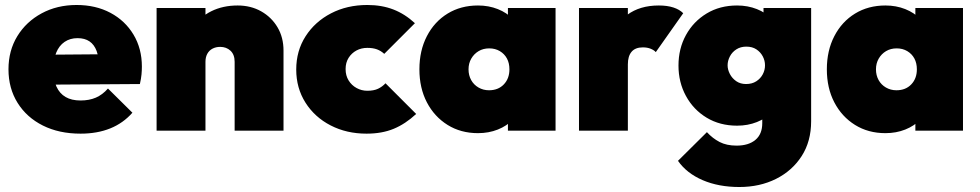

<svg xmlns="http://www.w3.org/2000/svg" viewBox="-20 -524 3929 770"><path d="M303 12Q217 12 152 -20.5Q87 -53 50.5 -111.5Q14 -170 14 -246Q14 -321 49.5 -379Q85 -437 147 -470.5Q209 -504 287 -504Q364 -504 423 -472.5Q482 -441 515.5 -385Q549 -329 549 -257Q549 -242 547.5 -225.5Q546 -209 541 -187L97 -184V-304L468 -307L377 -254Q377 -294 367.5 -319.5Q358 -345 339 -358Q320 -371 291 -371Q261 -371 239 -356Q217 -341 205.5 -313Q194 -285 194 -245Q194 -204 206.5 -176.5Q219 -149 243 -135Q267 -121 303 -121Q338 -121 364.5 -132.5Q391 -144 413 -169L511 -72Q474 -30 422 -9Q370 12 303 12Z M921 0V-276Q921 -305 904.5 -320.5Q888 -336 863 -336Q846 -336 832.5 -329Q819 -322 811.5 -308.5Q804 -295 804 -276L728 -310Q728 -370 754.5 -413Q781 -456 827.5 -479Q874 -502 933 -502Q986 -502 1027.5 -478.5Q1069 -455 1093 -414.5Q1117 -374 1117 -321V0ZM608 0V-492H804V0Z M1450 12Q1370 12 1306 -21Q1242 -54 1205 -112.5Q1168 -171 1168 -245Q1168 -320 1205.5 -378.5Q1243 -437 1307.5 -470.5Q1372 -504 1453 -504Q1511 -504 1557.5 -486Q1604 -468 1644 -431L1521 -308Q1508 -320 1492 -326Q1476 -332 1453 -332Q1429 -332 1409.5 -321.5Q1390 -311 1378 -292Q1366 -273 1366 -247Q1366 -221 1378 -201.5Q1390 -182 1410 -171Q1430 -160 1453 -160Q1479 -160 1496 -168Q1513 -176 1526 -190L1649 -67Q1606 -27 1559 -7.5Q1512 12 1450 12Z M1897 10Q1828 10 1775 -23Q1722 -56 1692 -113.5Q1662 -171 1662 -246Q1662 -321 1692 -379Q1722 -437 1775 -469.5Q1828 -502 1897 -502Q1940 -502 1976.5 -487.5Q2013 -473 2037.5 -447Q2062 -421 2069 -387V-105Q2062 -71 2037.5 -45Q2013 -19 1976.5 -4.5Q1940 10 1897 10ZM1941 -162Q1978 -162 2000.5 -185.5Q2023 -209 2023 -246Q2023 -271 2013 -289.5Q2003 -308 1984.5 -319Q1966 -330 1942 -330Q1918 -330 1899.5 -319Q1881 -308 1870 -289Q1859 -270 1859 -246Q1859 -222 1869.5 -203Q1880 -184 1899 -173Q1918 -162 1941 -162ZM2017 0V-132L2044 -252L2017 -371V-492H2208V0Z M2302 0V-492H2498V0ZM2498 -266 2407 -347Q2445 -427 2495.5 -464.5Q2546 -502 2622 -502Q2656 -502 2680.5 -494Q2705 -486 2720 -471L2610 -315Q2603 -323 2589.5 -328.5Q2576 -334 2558 -334Q2528 -334 2513 -316.5Q2498 -299 2498 -266Z M2945 226Q2862 226 2798 198.5Q2734 171 2699 121L2815 6Q2838 31 2866 45.5Q2894 60 2934 60Q2982 60 3009.5 37Q3037 14 3037 -30V-160L3069 -266L3042 -371V-492H3233V-38Q3233 43 3195 102Q3157 161 3092 193.5Q3027 226 2945 226ZM2936 -20Q2867 -20 2814 -52Q2761 -84 2731 -139Q2701 -194 2701 -261Q2701 -329 2731 -383.5Q2761 -438 2814 -470Q2867 -502 2936 -502Q2979 -502 3015.5 -487.5Q3052 -473 3076.5 -447Q3101 -421 3108 -387V-135Q3101 -101 3076.5 -75Q3052 -49 3015.5 -34.5Q2979 -20 2936 -20ZM2972 -187Q2996 -187 3013 -198Q3030 -209 3039 -226Q3048 -243 3048 -262Q3048 -281 3039 -298Q3030 -315 3013.5 -326Q2997 -337 2973 -337Q2950 -337 2933 -326Q2916 -315 2907 -297.5Q2898 -280 2898 -262Q2898 -245 2907 -227.5Q2916 -210 2932.5 -198.5Q2949 -187 2972 -187Z M3531 10Q3462 10 3409 -23Q3356 -56 3326 -113.5Q3296 -171 3296 -246Q3296 -321 3326 -379Q3356 -437 3409 -469.5Q3462 -502 3531 -502Q3574 -502 3610.5 -487.5Q3647 -473 3671.5 -447Q3696 -421 3703 -387V-105Q3696 -71 3671.5 -45Q3647 -19 3610.5 -4.5Q3574 10 3531 10ZM3575 -162Q3612 -162 3634.5 -185.5Q3657 -209 3657 -246Q3657 -271 3647 -289.5Q3637 -308 3618.5 -319Q3600 -330 3576 -330Q3552 -330 3533.5 -319Q3515 -308 3504 -289Q3493 -270 3493 -246Q3493 -222 3503.5 -203Q3514 -184 3533 -173Q3552 -162 3575 -162ZM3651 0V-132L3678 -252L3651 -371V-492H3842V0Z"/></svg>

Font: Outfit Thin Black
Style: Regular
Weight: 900
Version: Version 1.100;gftools[0.9.27]